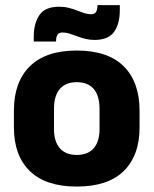

<svg xmlns="http://www.w3.org/2000/svg" viewBox="-20 -699 587 734"><path d="M273.4 14.2Q154.7 14.2 93.9 -45.2Q33.2 -104.6 33.2 -211.9V-276.5Q33.2 -385.4 94.1 -445.6Q155 -505.8 273.4 -505.8Q392.2 -505.8 452.9 -445.6Q513.5 -385.4 513.5 -276.5V-211.9Q513.5 -104.6 453 -45.2Q392.6 14.2 273.4 14.2ZM273.4 -106.7Q316.2 -106.7 338.3 -132.3Q360.5 -157.9 360.5 -205.5V-283.2Q360.5 -332.8 338.3 -358.9Q316.2 -384.9 273.4 -384.9Q231 -384.9 208.7 -358.9Q186.4 -332.8 186.4 -283.2V-205.5Q186.4 -157.9 208.7 -132.3Q231 -106.7 273.4 -106.7ZM341 -546.3Q323 -546.3 306.2 -550.5Q289.4 -554.7 274.2 -560.6Q258.9 -566.4 245.3 -570.6Q231.6 -574.8 220 -574.8Q205.8 -574.8 200.2 -566.9Q194.6 -558.9 194.3 -542.6V-540.1H109.1V-559.2Q109.1 -609.7 130.7 -641.5Q152.3 -673.3 206.3 -673.3Q225.8 -673.3 242.8 -669Q259.8 -664.7 274.6 -658.9Q289.4 -653.1 302.6 -648.8Q315.9 -644.6 327.5 -644.6Q341.5 -644.6 346.8 -652.8Q352.2 -661 352.5 -677V-679.4H438V-659.2Q438 -608.5 416.3 -577.4Q394.5 -546.3 341 -546.3Z"/></svg>

Font: Anek Odia Medium
Style: Regular
Weight: 500
Designer: Yesha Goshar & Mahesh Sahu (Odia), Yesha Goshar (Latin)
Foundry: Ek Type
Version: Version 1.003